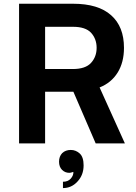

<svg xmlns="http://www.w3.org/2000/svg" viewBox="-20 -753 715 1008"><path d="M502.9 -293.9Q564.5 -318.4 597.7 -372.1Q630.9 -425.8 630.9 -502Q630.9 -613.3 563.5 -672.9Q496.1 -733.4 363.3 -733.4Q268.6 -733.4 80.1 -733.4Q80.1 -710 80.1 -640.6Q80.1 -480.5 80.1 0Q114.3 0 216.8 0Q216.8 -67.4 216.8 -271.5Q253.9 -271.5 365.2 -271.5Q394.5 -203.1 482.4 0Q520.5 0 635.7 0Q602.5 -73.2 502.9 -293.9ZM362.3 -390.6Q326.2 -390.6 216.8 -390.6Q216.8 -446.3 216.8 -612.3Q253.9 -612.3 363.3 -612.3Q428.7 -612.3 458 -581.1Q487.3 -548.8 487.3 -502Q487.3 -455.1 458 -422.9Q428.7 -390.6 362.3 -390.6ZM351.6 34.2Q324.2 34.2 306.6 50.8Q290 68.4 290 95.7Q290 123 305.7 138.7Q321.3 154.3 343.8 154.3Q349.6 154.3 355.5 152.3Q360.4 151.4 365.2 149.4Q366.2 168 351.6 184.6Q336.9 201.2 310.5 201.2Q310.5 211.9 310.5 234.4Q355.5 234.4 386.7 200.2Q418.9 166 418.9 115.2Q418.9 71.3 398.4 52.7Q377.9 34.2 351.6 34.2Z"/></svg>

Font: BM-Biotif
Style: Bold
Weight: 400
Designer: Deni Anggara
Version: Version 1.000;PS 001.000;hotconv 1.0.88;makeotf.lib2.5.64776